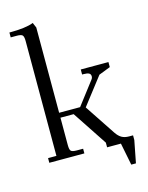

<svg xmlns="http://www.w3.org/2000/svg" viewBox="-128 -825 794 1028"><g transform="rotate(-15 269.0 -311.5)"><path d="M22 -702.1V-729Q113.8 -729 155.8 -746.1L168 -717.8V-245.1H284.2L379.9 -370.1Q387.2 -378.9 387.2 -388.2Q387.2 -400.9 377.7 -406Q368.2 -411.1 348.1 -411.1H339.8V-439H493.2V-411.1L429.2 -386.2L313 -235.8L425.8 -65.9Q439.9 -44.9 456.3 -35.4Q472.7 -25.9 497.1 -25.9H519V0L495.1 123H469.2L444.8 0H368.2V-25.9L241.2 -217.8H168V-65.9Q168 -41 175 -33.4Q182.1 -25.9 207 -25.9H242.2V0H47.9V-25.9H94.2V-662.1Q94.2 -687 87.2 -694.6Q80.1 -702.1 55.2 -702.1Z"/></g></svg>

Font: Dihjauti S
Style: Regular
Weight: 400
Designer: T. Christopher White
Version: Version 3.0.0